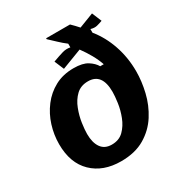

<svg xmlns="http://www.w3.org/2000/svg" viewBox="-162 -780 849 905"><g transform="rotate(-30 262.5 -327.5)"><path d="M236.7 12.5Q139.2 12.5 80.8 -44.2Q22.5 -100.8 22.5 -203.3Q22.5 -254.2 37.9 -303.3Q53.3 -352.5 83.8 -392.5Q114.2 -432.5 158.3 -456.2Q202.5 -480 260 -480Q309.2 -480 335.4 -463.3Q361.7 -446.7 374.2 -425H393.3Q383.3 -454.2 366.7 -483.8Q350 -513.3 329.2 -541.7L220 -500L198.3 -551.7Q232.5 -564.2 253.8 -570.4Q275 -576.7 296.7 -572.5V-592.5Q275.8 -608.3 257.1 -626.2Q238.3 -644.2 219.2 -661.7V-666.7H349.2Q358.3 -657.5 367.5 -648.3Q376.7 -639.2 385 -629.2L465 -660L486.7 -607.5Q471.7 -601.7 456.2 -597.9Q440.8 -594.2 421.7 -600V-580Q463.3 -529.2 486.2 -462.1Q509.2 -395 509.2 -320Q509.2 -265.8 495.4 -207.9Q481.7 -150 450 -100Q418.3 -50 365.8 -18.8Q313.3 12.5 236.7 12.5ZM237.5 -77.5Q277.5 -77.5 302.1 -102.1Q326.7 -126.7 340.4 -162.1Q354.2 -197.5 359.2 -233.3Q364.2 -269.2 364.2 -291.7Q364.2 -392.5 288.3 -392.5Q248.3 -392.5 223.3 -368.3Q198.3 -344.2 184.6 -308.3Q170.8 -272.5 165.8 -237.1Q160.8 -201.7 160.8 -179.2Q160.8 -131.7 180 -104.6Q199.2 -77.5 237.5 -77.5Z"/></g></svg>

Font: Familjen Grotesk
Style: Bold Italic
Weight: 700
Italic angle: -9.46201°
Designer: Anders Wikstroem, Jonas Baeckman, Matilda Gysing, Kristian Moeller
Foundry: Familjen STHLM AB
Version: Version 2.002; ttfautohint (v1.8.4.7-5d5b)